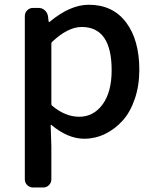

<svg xmlns="http://www.w3.org/2000/svg" viewBox="-20 -582 670 827"><path d="M122.1 225.6Q107.4 225.6 97.2 215.3Q86.9 205.1 86.9 190.4V-512.7Q86.9 -527.3 97.2 -537.6Q107.4 -547.9 122.1 -547.9H146.5Q161.1 -547.9 172.4 -538.1Q183.6 -528.3 186.5 -513.7L189.5 -489.3Q190.4 -487.3 191.9 -487.3Q193.4 -487.3 194.3 -488.3Q282.2 -561.5 362.3 -561.5Q465.8 -561.5 522.9 -485.8Q580.1 -410.2 580.1 -281.2Q580.1 -212.9 560.5 -155.8Q541 -98.6 507.8 -62Q474.6 -25.4 432.1 -4.9Q389.6 15.6 342.8 15.6Q272.5 15.6 201.2 -43.9Q200.2 -44.9 199.2 -43.9Q198.2 -43 198.2 -42L201.2 47.9V190.4Q201.2 205.1 190.9 215.3Q180.7 225.6 166 225.6ZM321.3 -79.1Q382.8 -79.1 421.9 -132.3Q460.9 -185.5 460.9 -279.3Q460.9 -465.8 332 -465.8Q272.5 -465.8 204.1 -401.4Q201.2 -398.4 201.2 -394.5V-133.8Q201.2 -129.9 204.1 -127Q260.7 -79.1 321.3 -79.1Z"/></svg>

Font: Gen Jyuu GothicL Medium
Style: Regular
Weight: 500
Designer: [Source Han Sans]
Ryoko NISHIZUKA  (kana & ideographs); Paul D. Hunt (Latin, Greek & Cyrillic); Wenlong ZHANG  (bopomofo
Version: Version 1.002.20150607